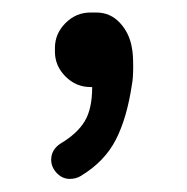

<svg xmlns="http://www.w3.org/2000/svg" viewBox="-20 -133 294 302"><path d="M60.5 118.2Q60.5 102.5 75.2 92.8Q101.6 77.1 113.3 57.6Q125 38.1 125 3.9H122.1Q99.6 3.9 83 -12.7Q66.4 -29.3 66.4 -51.8V-57.6Q66.4 -80.1 83 -96.7Q99.6 -113.3 122.1 -113.3H131.8Q153.3 -113.3 168.5 -97.2Q183.6 -81.1 187.5 -57.6Q189.5 -47.9 189.5 -28.3Q189.5 -9.8 187.5 0Q179.7 52.7 162.1 86.9Q144.5 121.1 107.4 143.6Q99.6 148.4 89.8 148.4Q78.1 148.4 69.3 139.2Q60.5 129.9 60.5 118.2Z"/></svg>

Font: jf-openhuninn-2.1
Style: Regular
Weight: 400
Designer: [Kosugi Maru]
Designed by MOTOYA      

[Varela Round]
Joe Prince (Latin component); Avraham Cornfeld (Hebrew component)
Foundry: justfont Co., Ltd.
Version: 2.1